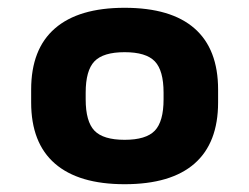

<svg xmlns="http://www.w3.org/2000/svg" viewBox="-20 -758 640 493"><path d="M300 -285Q182 -285 121 -338Q60 -391 60 -495V-528Q60 -632 121 -685Q182 -738 300 -738Q419 -738 479.5 -685Q540 -632 540 -528V-495Q540 -391 479.5 -338Q419 -285 300 -285ZM300 -399Q355 -399 377.5 -422.5Q400 -446 400 -503V-520Q400 -577 377.5 -600.5Q355 -624 300 -624Q245 -624 222.5 -600.5Q200 -577 200 -520V-503Q200 -446 222.5 -422.5Q245 -399 300 -399Z"/></svg>

Font: M PLUS Code Latin Expanded
Style: Bold
Weight: 700
Width: 7
Designer: Coji Morishita
Foundry: UNDERFOREST DESIGN
Version: Version 1.002; ttfautohint (v1.8.3)